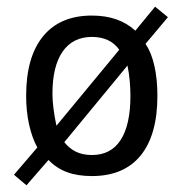

<svg xmlns="http://www.w3.org/2000/svg" viewBox="-20 -511 540 570"><path d="M358.4 -316.4 170.9 -88.9Q185.5 -70.3 205.6 -60.5Q225.6 -50.8 252.9 -50.8Q309.6 -50.8 338.4 -95.7Q367.2 -140.6 367.2 -226.6Q367.2 -247.1 365.2 -270Q363.3 -293 358.4 -316.4ZM334 -363.3Q320.3 -382.8 299.8 -392.1Q279.3 -401.4 252.9 -401.4Q196.3 -401.4 166 -357.9Q135.7 -314.5 135.7 -232.4Q135.7 -212.9 138.7 -189.5Q141.6 -166 147.5 -137.7ZM90.8 -73.2Q75.2 -101.6 66.4 -141.1Q57.6 -180.7 57.6 -226.6Q57.6 -341.8 107.9 -403.3Q158.2 -464.8 252.9 -464.8Q293 -464.8 325.2 -453.6Q357.4 -442.4 381.8 -419.9L440.4 -491.2L478.5 -460L412.1 -380.9Q429.7 -354.5 438.5 -314.9Q447.3 -275.4 447.3 -226.6Q447.3 -110.4 397.5 -49.3Q347.7 11.7 252.9 11.7Q210 11.7 178.7 0Q147.5 -11.7 124 -36.1L58.6 39.1L21.5 7.8Z"/></svg>

Font: BabelStone Mayan Numerals
Style: Regular
Weight: 400
Designer: Andrew West
Foundry: BabelStone
Version: Version 11.000 June 09, 2018